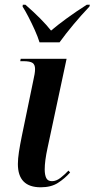

<svg xmlns="http://www.w3.org/2000/svg" viewBox="-20 -786 402 816"><path d="M153 10Q56 10 56 -89Q56 -111 60.5 -140.5Q65 -170 73 -209L122 -446Q125 -459 127 -471Q129 -483 129 -493Q129 -511 118.5 -518.5Q108 -526 78 -526H66L68 -536H263L182 -157Q170 -102 170 -66Q170 -43 176.5 -29.5Q183 -16 201 -16Q219 -16 237 -30Q255 -44 271 -61L278 -53Q255 -27 226 -8.5Q197 10 153 10ZM148 -606Q141 -629 128 -658Q115 -687 101 -714Q87 -741 76 -758L77 -766H88Q159 -704 197 -656Q224 -679 263 -707.5Q302 -736 349 -766H362L360 -758Q324 -720 291.5 -681Q259 -642 233 -606Z"/></svg>

Font: Noto Serif Display Condensed SemiBold
Style: Italic
Weight: 600
Width: 3
Italic angle: -12°
Designer: Monotype Design Team
Foundry: Monotype Imaging Inc.
Version: Version 2.009